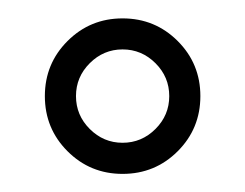

<svg xmlns="http://www.w3.org/2000/svg" viewBox="-20 -777 269 211"><path d="M54.2 -610.8Q29.3 -635.7 29.3 -671.4Q29.3 -707 54.2 -731.9Q79.1 -756.8 114.7 -756.8Q150.4 -756.8 175.3 -731.9Q200.2 -707 200.2 -671.4Q200.2 -635.7 175.3 -610.8Q150.4 -585.9 114.7 -585.9Q79.1 -585.9 54.2 -610.8ZM78.6 -707.5Q63.5 -692.4 63.5 -671.4Q63.5 -650.4 78.6 -635.3Q93.8 -620.1 114.7 -620.1Q135.7 -620.1 150.9 -635.3Q166 -650.4 166 -671.4Q166 -692.4 150.9 -707.5Q135.7 -722.7 114.7 -722.7Q93.8 -722.7 78.6 -707.5Z"/></svg>

Font: Flanker
Style: Italic
Weight: 400
Italic angle: -12°
Designer: Flanker
Version: Version 2.027